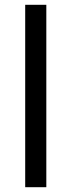

<svg xmlns="http://www.w3.org/2000/svg" viewBox="-20 -780 298 800"><path d="M173 0H85V-760H173Z"/></svg>

Font: Noto Sans Old Hungarian
Style: Regular
Weight: 400
Designer: Monotype Design Team
Foundry: Monotype Imaging Inc.
Version: Version 2.005; ttfautohint (v1.8.4.7-5d5b)